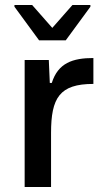

<svg xmlns="http://www.w3.org/2000/svg" viewBox="-20 -751 421 771"><path d="M38 -724 137 -589H244L343 -724V-731H271L190 -639L109 -731H38ZM79 -510V0H185V-217C185 -358 219 -414 355 -414V-518C272 -518 213 -498 188 -418H180L176 -510Z"/></svg>

Font: Saira UNSAM Medium
Style: Regular
Weight: 500
Designer: Hector Gatti with collaboration of the Omnibus-Type team
Foundry: Omnibus-Type
Version: Version 0.072;PS 000.072;hotconv 1.0.88;makeotf.lib2.5.64775